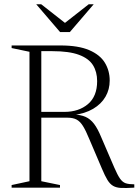

<svg xmlns="http://www.w3.org/2000/svg" viewBox="-20 -904 667 925"><path d="M290.5 -365Q359.5 -365 403.8 -402.5Q448 -440 448 -513Q448 -558 427.8 -590.2Q407.5 -622.5 360.2 -640Q313 -657.5 232.5 -657.5H131L126.5 -685H271Q357.5 -685 409.8 -662.5Q462 -640 485.2 -601.8Q508.5 -563.5 508.5 -516Q508.5 -473 488.2 -438Q468 -403 428.8 -379.8Q389.5 -356.5 332.5 -349.5V-352.5Q368.5 -351.5 392 -341Q415.5 -330.5 433 -307.5Q450.5 -284.5 467 -244.5L530.5 -97Q546 -61 558 -43.8Q570 -26.5 585.5 -21.2Q601 -16 627 -16V0Q588 2.5 564.2 1.5Q540.5 0.5 525 -8.5Q509.5 -17.5 497.5 -37.2Q485.5 -57 471 -91.5L410 -234.5Q393.5 -275 379.5 -297.2Q365.5 -319.5 348.5 -328.2Q331.5 -337 305.5 -337H135L132.5 -365ZM179 -685V-31L269 -12.5V0H36V-12.5L122 -31V-654.5L36 -672.5V-685ZM303.5 -785.5H282.5L407.5 -883.5H431.5L316.5 -749.5H269.5L154.5 -883.5H178.5Z"/></svg>

Font: Newsreader 36pt Light
Style: Regular
Weight: 300
Designer: Hugues Gentile
Foundry: Production Type
Version: Version 1.003